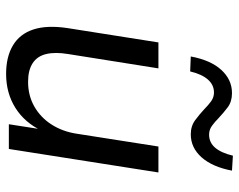

<svg xmlns="http://www.w3.org/2000/svg" viewBox="-97 -677 783 629"><g transform="rotate(90 294.5 -362.5)"><path d="M222 9Q166 9 128.5 -13.5Q91 -36 76.5 -80.5Q62 -125 72 -192L119 -490H204L157 -194Q150 -152 157 -122.5Q164 -93 187 -78Q210 -63 248 -63Q293 -63 329 -83.5Q365 -104 388 -140Q411 -176 418 -222L460 -490H545L468 0H387L404 -109H409Q382 -52 333.5 -21.5Q285 9 222 9ZM214 -594 165 -596Q177 -661 209 -696Q241 -731 285 -731Q313 -731 331.5 -717Q350 -703 367 -687Q379 -675 392 -665.5Q405 -656 421 -656Q447 -656 464 -676Q481 -696 490 -734L539 -731Q527 -667 495.5 -631.5Q464 -596 420 -596Q393 -596 373.5 -610.5Q354 -625 338 -640Q325 -653 312 -662.5Q299 -672 283 -672Q258 -672 240.5 -652Q223 -632 214 -594Z"/></g></svg>

Font: Nunito Sans 10pt
Style: Italic
Weight: 400
Italic angle: -9°
Designer: Vernon Adams
Foundry: Vernon Adams
Version: Version 3.101;gftools[0.9.27]